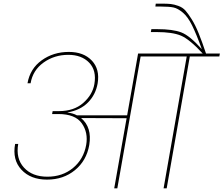

<svg xmlns="http://www.w3.org/2000/svg" viewBox="-20 -1034 1227 1054"><path d="M624 0H607L675 -385L425 -386Q486 -335 470 -238Q455 -152 391.5 -100Q328 -48 238 -48Q148 -48 97.5 -102.5Q47 -157 63 -244H80Q66 -164 111.5 -114Q157 -64 240 -64Q323 -64 381 -112Q439 -160 453 -238Q465 -306 429 -357Q393 -408 300 -408H266L269 -424H303Q386 -424 437 -469Q488 -514 498 -572Q511 -647 469.5 -690Q428 -733 355 -733Q278 -733 219 -690.5Q160 -648 148 -577H131Q145 -657 209 -703Q273 -749 358 -749Q439 -749 484 -701.5Q529 -654 516 -576Q505 -514 463 -471.5Q421 -429 351 -417V-416Q380 -413 402 -401H678L738 -740H1093Q1020 -819 973 -838.5Q926 -858 840 -858H808L811 -874H843Q929 -874 975.5 -856Q1022 -838 1088 -764Q1058 -847 1034.5 -894.5Q1011 -942 983.5 -965Q956 -988 932.5 -993Q909 -998 865 -998H833L835 -1014H867Q899 -1014 917.5 -1012Q936 -1010 959.5 -1001.5Q983 -993 998 -976Q1013 -959 1032.5 -928Q1052 -897 1070.5 -851.5Q1089 -806 1111 -740H1187L1184 -724H1022L895 0H878L1005 -724H752Z"/></svg>

Font: Poppins Thin
Style: Italic
Weight: 250
Italic angle: -10°
Designer: Ninad Kale (Devanagari), Jonny Pinhorn (Latin)
Foundry: Indian Type Foundry
Version: Version 3.200;PS 1.000;hotconv 16.6.54;makeotf.lib2.5.65590